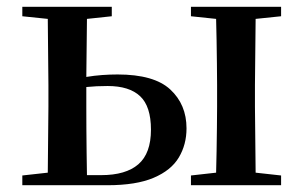

<svg xmlns="http://www.w3.org/2000/svg" viewBox="-20 -547 903 567"><path d="M45.9 0V-28.8L121.1 -37.1L123 -231.9V-295.9L121.1 -491.2L45.9 -499V-526.9H310.1V-499L236.8 -491.2L234.9 -319.8Q258.3 -323.7 281.5 -325.4Q304.7 -327.1 327.1 -327.1Q435.1 -327.1 482.9 -282.7Q530.8 -238.3 530.8 -168Q530.8 -120.1 508.1 -82Q485.4 -43.9 433.8 -22Q382.3 0 296.9 0ZM234.9 -290V-231.9Q234.9 -203.6 235.1 -167.2Q235.4 -130.9 235.8 -94.7Q236.3 -58.6 236.8 -29.8H278.8Q351.6 -29.8 388.7 -62Q425.8 -94.2 425.8 -164.1Q425.8 -232.9 393.8 -262.9Q361.8 -293 297.9 -293Q263.7 -293 234.9 -290ZM543.9 -499V-526.9H810.1V-499L734.9 -491.2L732.9 -295.9V-231.9L734.9 -37.1L810.1 -28.8V0H543.9V-28.8L618.2 -37.1Q619.1 -64.9 619.6 -99.9Q620.1 -134.8 620.6 -169.7Q621.1 -204.6 621.1 -231.9V-295.9Q621.1 -323.7 620.6 -358.4Q620.1 -393.1 619.6 -428Q619.1 -462.9 618.2 -491.2Z"/></svg>

Font: Source Han Serif TW SemiBold
Style: Regular
Weight: 600
Designer: Ryoko NISHIZUKA Ë•øÂ°öÊ∂ºÂ≠ê (kana & ideographs); Frank Grie√ühammer (Latin, Greek & Cyrillic); Wenlong ZHANG Âº†ÊñáÈæô 
Foundry: Adobe
Version: Version 2.003;hotconv 1.1.1;makeotfexe 2.6.0